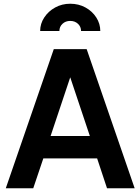

<svg xmlns="http://www.w3.org/2000/svg" viewBox="-20 -1008 752 1028"><path d="M11 0H158L212 -160H500L553 0H701L444 -745H268ZM251 -280 356 -594 461 -280ZM195 -842H298Q298 -865 314.5 -880.5Q331 -896 356 -896Q381 -896 397.5 -880.5Q414 -865 414 -842H517Q517 -881 495.5 -914.5Q474 -948 437.5 -968Q401 -988 356 -988Q312 -988 275.5 -968Q239 -948 217 -914.5Q195 -881 195 -842Z"/></svg>

Font: Plus Jakarta Sans
Style: Bold
Weight: 700
Designer: Gumpita Rahayu
Foundry: Tokotype
Version: Version 2.004; ttfautohint (v1.8.3)